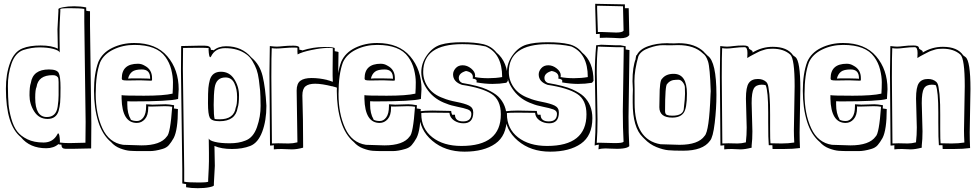

<svg xmlns="http://www.w3.org/2000/svg" viewBox="-20 -751 5122 1009"><path d="M284 -495 282 -597Q282 -605 287 -692V-703Q287 -708 311.5 -713Q336 -718 370 -718Q404 -718 433 -712V-695Q442 -692 453 -692V-618L460 -102Q460 -10 459 29L365 31Q347 31 325 31Q303 31 303 11V9L290 8L288 6Q262 28 223 28Q137 28 90 -30Q11 -93 11 -285Q11 -362 33 -421Q55 -480 99 -497Q136 -512 194 -512Q252 -512 284 -495ZM430 -110 423 -638V-704Q402 -708 349.5 -708Q297 -708 297 -703V-692Q293 -621 293 -597V-551Q293 -506 294 -475Q290 -486 260 -494Q230 -502 188 -502Q146 -502 102 -488Q60 -473 40.5 -417Q21 -361 21.5 -298.5Q22 -236 25 -202Q28 -168 39.5 -127Q51 -86 70 -61Q89 -36 124 -19Q159 -2 209 -2Q259 -2 282 -46Q283 -50 286 -50Q293 -50 295 -9L294 -2Q316 1 345 1L429 -1Q430 -36 430 -110ZM237 -386Q279 -386 288.5 -367.5Q298 -349 298 -291Q298 -233 296 -211.5Q294 -190 288 -168Q275 -126 230 -126Q185 -126 160 -165Q135 -204 135 -250Q135 -296 142 -315Q153 -386 237 -386ZM165 -237Q165 -136 226 -136Q275 -136 283 -190Q288 -223 288 -251V-320Q288 -341 283.5 -345.5Q279 -350 276 -352Q269 -356 257 -356Q181 -356 172 -294Q165 -280 165 -237Z M895 -198 894 -181 915 -178Q915 -69 893 -26Q880 -3 867.5 11.5Q855 26 833 32Q796 43 768 43Q740 43 713 43Q686 43 663.5 41.5Q641 40 612 29Q583 18 564 -4Q518 -42 496 -113Q474 -184 474 -274Q474 -364 497 -426Q518 -474 570 -499.5Q622 -525 686 -525Q800 -525 859.5 -455Q919 -385 919 -282Q919 -276 916 -231Q871 -218 671 -218Q656 -218 649 -219V-202Q649 -154 667 -124V-122Q680 -115 700 -115Q720 -115 734 -134.5Q748 -154 748 -193V-203Q770 -201 781 -201L850 -203Q867 -203 895 -198ZM846 -193 774 -191Q762 -191 759 -192V-184Q759 -145 741.5 -125Q724 -105 699 -105Q622 -105 619 -233V-251Q631 -248 736 -248Q841 -248 887 -259Q889 -289 889 -319Q889 -349 880 -385.5Q871 -422 849 -452Q804 -515 686 -515Q626 -515 575.5 -490.5Q525 -466 506 -423Q483 -361 483 -257Q483 -153 518 -77Q553 -1 627 10L724 13Q824 13 857 -34Q875 -49 885 -190Q870 -193 846 -193ZM716 -329 651 -328Q632 -328 626 -330Q620 -332 620 -339Q620 -416 705 -416Q724 -416 740 -406Q779 -386 779 -341V-330Q779 -327 772 -327ZM769 -341Q769 -386 725 -386Q690 -386 674.5 -374Q659 -362 653 -338L672 -339H716L759 -338L769 -337Z M1055 -511Q1088 -511 1088 -491V-489Q1102 -489 1102 -486Q1128 -508 1168 -508Q1251 -508 1301 -449Q1345 -413 1360 -351.5Q1375 -290 1380 -195Q1380 -117 1358 -58.5Q1336 0 1295 16Q1254 32 1199 32Q1144 32 1107 16Q1109 112 1109 120.5Q1109 129 1104 212V223Q1104 228 1079.5 233Q1055 238 1019.5 238Q984 238 958 233V216Q950 216 938 213V138L931 -378Q931 -470 932 -509L1026 -511Q1041 -511 1055 -511ZM941 -389 948 138V204Q969 208 1021.5 208Q1074 208 1074 203V192Q1078 121 1078 97V51Q1078 7 1077 -24Q1079 -13 1109 -5.5Q1139 2 1187 2Q1235 2 1269 -12Q1311 -27 1330.5 -83Q1350 -139 1349.5 -195Q1349 -251 1347 -274.5Q1345 -298 1340.5 -331Q1336 -364 1328.5 -385Q1321 -406 1307 -429.5Q1293 -453 1274 -466Q1230 -498 1163 -498Q1110 -498 1089 -454Q1086 -450 1085 -450Q1078 -450 1076 -491L1077 -498Q1066 -500 1026 -500L942 -499Q941 -463 941 -389ZM1134 -114Q1092 -114 1082.5 -132.5Q1073 -151 1073 -209Q1073 -267 1075 -288.5Q1077 -310 1083 -332Q1096 -374 1141 -374Q1186 -374 1211 -335Q1236 -296 1236 -250Q1236 -204 1229 -185Q1218 -114 1134 -114ZM1219 -186Q1226 -200 1226 -241.5Q1226 -283 1211.5 -313.5Q1197 -344 1165 -344Q1116 -344 1108 -290Q1103 -257 1103 -199.5Q1103 -142 1108 -126Q1113 -124 1134 -124Q1210 -124 1219 -186Z M1399 14 1396 -366Q1396 -419 1398 -509Q1422 -506 1434 -506Q1446 -506 1468.5 -508.5Q1491 -511 1522 -511Q1553 -511 1553 -499V-490Q1566 -488 1569 -486Q1626 -504 1682.5 -504Q1739 -504 1739 -497V-482Q1759 -479 1759 -477L1757 -348Q1757 -332 1760 -287L1737 -295L1738 -294L1726 -298L1727 -297Q1671 -311 1636.5 -311Q1602 -311 1585.5 -297.5Q1569 -284 1569 -249Q1573 -126 1573 13V25Q1541 34 1514 34L1460 32Q1434 32 1419 34V12Q1411 14 1399 14ZM1544 -465 1543 -480V-499Q1543 -501 1522 -501Q1501 -501 1474 -498.5Q1447 -496 1433 -496Q1419 -496 1408 -498Q1406 -463 1406 -346L1409 3Q1421 2 1442 2L1496 3Q1520 3 1543 -3V-7L1539 -275Q1539 -312 1558.5 -326.5Q1578 -341 1617.5 -341Q1657 -341 1699 -331Q1702 -329 1709 -328Q1710 -327 1729 -321Q1728 -332 1728 -353V-390L1729 -497Q1729 -499 1699.5 -499Q1670 -499 1618.5 -488.5Q1567 -478 1544 -465Z M2171 -198 2170 -181 2191 -178Q2191 -69 2169 -26Q2156 -3 2143.5 11.5Q2131 26 2109 32Q2072 43 2044 43Q2016 43 1989 43Q1962 43 1939.5 41.5Q1917 40 1888 29Q1859 18 1840 -4Q1794 -42 1772 -113Q1750 -184 1750 -274Q1750 -364 1773 -426Q1794 -474 1846 -499.5Q1898 -525 1962 -525Q2076 -525 2135.5 -455Q2195 -385 2195 -282Q2195 -276 2192 -231Q2147 -218 1947 -218Q1932 -218 1925 -219V-202Q1925 -154 1943 -124V-122Q1956 -115 1976 -115Q1996 -115 2010 -134.5Q2024 -154 2024 -193V-203Q2046 -201 2057 -201L2126 -203Q2143 -203 2171 -198ZM2122 -193 2050 -191Q2038 -191 2035 -192V-184Q2035 -145 2017.5 -125Q2000 -105 1975 -105Q1898 -105 1895 -233V-251Q1907 -248 2012 -248Q2117 -248 2163 -259Q2165 -289 2165 -319Q2165 -349 2156 -385.5Q2147 -422 2125 -452Q2080 -515 1962 -515Q1902 -515 1851.5 -490.5Q1801 -466 1782 -423Q1759 -361 1759 -257Q1759 -153 1794 -77Q1829 -1 1903 10L2000 13Q2100 13 2133 -34Q2151 -49 2161 -190Q2146 -193 2122 -193ZM1992 -329 1927 -328Q1908 -328 1902 -330Q1896 -332 1896 -339Q1896 -416 1981 -416Q2000 -416 2016 -406Q2055 -386 2055 -341V-330Q2055 -327 2048 -327ZM2045 -341Q2045 -386 2001 -386Q1966 -386 1950.5 -374Q1935 -362 1929 -338L1948 -339H1992L2035 -338L2045 -337Z M2252 -170 2351 -168Q2351 -160 2356 -148H2371Q2371 -113 2414 -113Q2457 -113 2457 -153Q2457 -169 2438 -176Q2419 -183 2383.5 -190Q2348 -197 2327 -206Q2266 -227 2230 -274.5Q2194 -322 2194 -371Q2194 -420 2224.5 -462Q2255 -504 2297 -516.5Q2339 -529 2407.5 -529Q2476 -529 2519 -519Q2562 -509 2589 -475Q2649 -426 2649 -326L2641 -316Q2606 -310 2567.5 -310Q2529 -310 2484 -318L2485 -326Q2485 -335 2464 -338L2465 -346Q2465 -371 2429 -378Q2391 -367 2391 -341Q2391 -323 2409 -315Q2497 -300 2537.5 -281.5Q2578 -263 2598 -244Q2643 -200 2643 -130Q2643 -38 2583 4Q2523 46 2421 46Q2319 46 2251.5 -11.5Q2184 -69 2184 -152V-166Q2215 -170 2252 -170ZM2342 -158 2251 -159Q2205 -159 2194 -157V-152Q2194 -75 2252 -29.5Q2310 16 2405 16Q2612 16 2612 -150Q2612 -226 2563 -257.5Q2514 -289 2408 -305Q2361 -321 2361 -360Q2361 -377 2374.5 -392.5Q2388 -408 2411.5 -408Q2435 -408 2456 -391Q2477 -374 2477 -354Q2477 -348 2476 -346Q2507 -340 2546 -340Q2585 -340 2619 -346Q2619 -470 2532 -507Q2478 -519 2409 -519Q2204 -519 2204 -373Q2204 -328 2231 -290.5Q2258 -253 2310 -235Q2335 -224 2379 -215.5Q2423 -207 2445 -196Q2467 -185 2467 -160Q2467 -103 2416 -103Q2388 -103 2366 -118Q2344 -133 2342 -158Z M2702 -170 2801 -168Q2801 -160 2806 -148H2821Q2821 -113 2864 -113Q2907 -113 2907 -153Q2907 -169 2888 -176Q2869 -183 2833.5 -190Q2798 -197 2777 -206Q2716 -227 2680 -274.5Q2644 -322 2644 -371Q2644 -420 2674.5 -462Q2705 -504 2747 -516.5Q2789 -529 2857.5 -529Q2926 -529 2969 -519Q3012 -509 3039 -475Q3099 -426 3099 -326L3091 -316Q3056 -310 3017.5 -310Q2979 -310 2934 -318L2935 -326Q2935 -335 2914 -338L2915 -346Q2915 -371 2879 -378Q2841 -367 2841 -341Q2841 -323 2859 -315Q2947 -300 2987.5 -281.5Q3028 -263 3048 -244Q3093 -200 3093 -130Q3093 -38 3033 4Q2973 46 2871 46Q2769 46 2701.5 -11.5Q2634 -69 2634 -152V-166Q2665 -170 2702 -170ZM2792 -158 2701 -159Q2655 -159 2644 -157V-152Q2644 -75 2702 -29.5Q2760 16 2855 16Q3062 16 3062 -150Q3062 -226 3013 -257.5Q2964 -289 2858 -305Q2811 -321 2811 -360Q2811 -377 2824.5 -392.5Q2838 -408 2861.5 -408Q2885 -408 2906 -391Q2927 -374 2927 -354Q2927 -348 2926 -346Q2957 -340 2996 -340Q3035 -340 3069 -346Q3069 -470 2982 -507Q2928 -519 2859 -519Q2654 -519 2654 -373Q2654 -328 2681 -290.5Q2708 -253 2760 -235Q2785 -224 2829 -215.5Q2873 -207 2895 -196Q2917 -185 2917 -160Q2917 -103 2866 -103Q2838 -103 2816 -118Q2794 -133 2792 -158Z M3112 -572 3108 -710V-731L3264 -728V-708H3284L3287 -567Q3276 -550 3239 -550Q3230 -550 3201 -552L3167 -553Q3147 -553 3132 -552V-573ZM3288 -488 3283 -137Q3283 -48 3287 17Q3270 35 3186 30L3162 29Q3140 29 3125 34Q3125 27 3127 9Q3112 11 3105 14Q3110 -53 3110 -124L3106 -366Q3106 -436 3113 -513L3139 -516L3218 -513H3241L3268 -508V-491ZM3257 -590 3254 -718 3118 -721V-705L3122 -583H3139L3218 -580Q3251 -580 3257 -590ZM3253 -167 3258 -500V-503H3218L3126 -506H3122V-505Q3116 -452 3116 -368L3120 -123Q3120 -55 3116 0Q3118 -1 3132 -1L3211 1Q3252 1 3257 -6Q3253 -77 3253 -167Z M3306 -281 3304 -324Q3304 -400 3321 -442H3320Q3323 -462 3326 -462V-461Q3326 -460 3326 -460Q3341 -492 3385.5 -508Q3430 -524 3486 -524Q3494 -523 3523 -523L3547 -524Q3633 -524 3681 -477H3680L3699 -458Q3745 -427 3745 -252Q3745 -181 3736 -105Q3727 -29 3711 -11Q3674 41 3570 41Q3519 41 3492 38.5Q3465 36 3430 22Q3395 8 3367 -21L3358 -30Q3305 -81 3305 -211V-247ZM3543 -514 3505 -513Q3492 -513 3463 -513.5Q3434 -514 3391 -499Q3348 -484 3335 -456Q3314 -383 3314 -325L3315 -283V-209Q3315 -16 3451 7L3551 10Q3650 10 3683 -37Q3707 -61 3714 -255Q3715 -267 3715 -272Q3711 -396 3701 -427.5Q3691 -459 3674 -470Q3629 -514 3543 -514ZM3520 -363Q3590 -363 3590 -259Q3590 -180 3572 -157Q3554 -133 3513 -133Q3445 -133 3445 -188Q3446 -199 3446 -240Q3446 -329 3460 -338Q3480 -363 3520 -363ZM3475 -167Q3475 -151 3485 -147Q3495 -143 3513 -143Q3574 -143 3574 -185Q3580 -235 3580 -258.5Q3580 -282 3579 -294Q3578 -306 3568 -319Q3558 -332 3545 -332Q3532 -332 3517 -330Q3498 -325 3488 -312L3486 -310Q3475 -303 3475 -167Z M3766 14 3763 -366Q3763 -419 3765 -509Q3789 -506 3801 -506Q3813 -506 3835.5 -509Q3858 -512 3886 -512Q3914 -512 3915 -500Q3915 -494 3924.5 -489.5Q3934 -485 3935 -480V-475Q3984 -505 4041 -505Q4118 -505 4148 -460L4160 -451Q4186 -431 4186 -283L4182 -55Q4182 -15 4184 27Q4148 32 4100 32H4040Q4039 25 4039 12H4020Q4017 -19 4017 -109V-159Q4017 -272 4004 -303Q3996 -306 3983 -306Q3953 -306 3941.5 -286Q3930 -266 3930 -209L3934 -61Q3934 -18 3930 14V25Q3895 34 3872 34L3826 32Q3801 32 3786 34V12Q3778 14 3766 14ZM3907 -446 3908 -472Q3908 -503 3893 -503Q3866 -503 3840 -499.5Q3814 -496 3800 -496Q3786 -496 3775 -498Q3773 -463 3773 -346L3776 3Q3788 2 3808 2L3856 3Q3877 3 3900 -3V-7Q3904 -40 3904 -81L3900 -233Q3900 -293 3915 -314.5Q3930 -336 3963 -336Q3989 -336 4006 -321Q4015 -313 4018 -294Q4025 -251 4025 -230Q4027 -213 4027 -147V-73Q4027 -12 4029 2L4087 3Q4123 3 4154 -2Q4152 -40 4152 -65L4156 -298Q4156 -443 4133 -464Q4099 -495 4040 -495Q4014 -495 4000 -490.5Q3986 -486 3979.5 -484Q3973 -482 3960.5 -475.5Q3948 -469 3944 -467Q3922 -456 3907 -446Z M4620 -198 4619 -181 4640 -178Q4640 -69 4618 -26Q4605 -3 4592.5 11.5Q4580 26 4558 32Q4521 43 4493 43Q4465 43 4438 43Q4411 43 4388.5 41.5Q4366 40 4337 29Q4308 18 4289 -4Q4243 -42 4221 -113Q4199 -184 4199 -274Q4199 -364 4222 -426Q4243 -474 4295 -499.5Q4347 -525 4411 -525Q4525 -525 4584.5 -455Q4644 -385 4644 -282Q4644 -276 4641 -231Q4596 -218 4396 -218Q4381 -218 4374 -219V-202Q4374 -154 4392 -124V-122Q4405 -115 4425 -115Q4445 -115 4459 -134.5Q4473 -154 4473 -193V-203Q4495 -201 4506 -201L4575 -203Q4592 -203 4620 -198ZM4571 -193 4499 -191Q4487 -191 4484 -192V-184Q4484 -145 4466.5 -125Q4449 -105 4424 -105Q4347 -105 4344 -233V-251Q4356 -248 4461 -248Q4566 -248 4612 -259Q4614 -289 4614 -319Q4614 -349 4605 -385.5Q4596 -422 4574 -452Q4529 -515 4411 -515Q4351 -515 4300.5 -490.5Q4250 -466 4231 -423Q4208 -361 4208 -257Q4208 -153 4243 -77Q4278 -1 4352 10L4449 13Q4549 13 4582 -34Q4600 -49 4610 -190Q4595 -193 4571 -193ZM4441 -329 4376 -328Q4357 -328 4351 -330Q4345 -332 4345 -339Q4345 -416 4430 -416Q4449 -416 4465 -406Q4504 -386 4504 -341V-330Q4504 -327 4497 -327ZM4494 -341Q4494 -386 4450 -386Q4415 -386 4399.5 -374Q4384 -362 4378 -338L4397 -339H4441L4484 -338L4494 -337Z M4660 14 4657 -366Q4657 -419 4659 -509Q4683 -506 4695 -506Q4707 -506 4729.5 -509Q4752 -512 4780 -512Q4808 -512 4809 -500Q4809 -494 4818.5 -489.5Q4828 -485 4829 -480V-475Q4878 -505 4935 -505Q5012 -505 5042 -460L5054 -451Q5080 -431 5080 -283L5076 -55Q5076 -15 5078 27Q5042 32 4994 32H4934Q4933 25 4933 12H4914Q4911 -19 4911 -109V-159Q4911 -272 4898 -303Q4890 -306 4877 -306Q4847 -306 4835.5 -286Q4824 -266 4824 -209L4828 -61Q4828 -18 4824 14V25Q4789 34 4766 34L4720 32Q4695 32 4680 34V12Q4672 14 4660 14ZM4801 -446 4802 -472Q4802 -503 4787 -503Q4760 -503 4734 -499.5Q4708 -496 4694 -496Q4680 -496 4669 -498Q4667 -463 4667 -346L4670 3Q4682 2 4702 2L4750 3Q4771 3 4794 -3V-7Q4798 -40 4798 -81L4794 -233Q4794 -293 4809 -314.5Q4824 -336 4857 -336Q4883 -336 4900 -321Q4909 -313 4912 -294Q4919 -251 4919 -230Q4921 -213 4921 -147V-73Q4921 -12 4923 2L4981 3Q5017 3 5048 -2Q5046 -40 5046 -65L5050 -298Q5050 -443 5027 -464Q4993 -495 4934 -495Q4908 -495 4894 -490.5Q4880 -486 4873.5 -484Q4867 -482 4854.5 -475.5Q4842 -469 4838 -467Q4816 -456 4801 -446Z"/></svg>

Font: Londrina Shadow
Style: Regular
Weight: 400
Designer: Marcelo Magalhaes
Foundry: Marcelo Magalhaes
Version: Version 1.001 2011